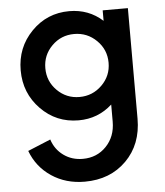

<svg xmlns="http://www.w3.org/2000/svg" viewBox="-56 -559 782 911"><g transform="rotate(-5 335.0 -104.0)"><path d="M466.2 -500H586.2V26.2Q586.2 148.8 509.4 225.6Q432.5 302.5 311.2 302.5Q221.2 302.5 153.1 256.9Q85 211.2 56.2 133.8L165 88.8Q180 136.2 219.4 165Q258.8 193.8 311.2 193.8Q378.8 193.8 423.1 147.5Q467.5 101.2 467.5 30V-51.2Q400 10 307.5 10Q201.2 10 127.5 -65.6Q53.8 -141.2 53.8 -250Q53.8 -358.8 127.5 -434.4Q201.2 -510 307.5 -510Q400 -510 466.2 -450ZM215 -143.8Q258.8 -100 321.2 -100Q383.8 -100 428.1 -143.8Q472.5 -187.5 472.5 -250Q472.5 -312.5 428.1 -356.2Q383.8 -400 321.2 -400Q258.8 -400 215 -356.2Q171.2 -312.5 171.2 -250Q171.2 -187.5 215 -143.8Z"/></g></svg>

Font: Now Alt Medium
Style: Regular
Weight: 500
Designer: Alfredo Marco Pradil
Foundry: Alfredo Marco Pradil
Version: Version 1.002;PS 001.002;hotconv 1.0.88;makeotf.lib2.5.64775